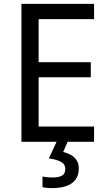

<svg xmlns="http://www.w3.org/2000/svg" viewBox="-20 -734 563 994"><path d="M467 0H91V-714H467V-635H180V-412H450V-334H180V-79H467ZM388 139Q388 171 372.5 193.5Q357 216 326.5 228Q296 240 249 240Q234 240 221 238.5Q208 237 200 235V180Q209 182 223.5 183.5Q238 185 251 185Q283 185 300.5 175.5Q318 166 318 141Q318 115 294 103Q270 91 233 86L273 0H330L307 53Q329 58 347.5 68.5Q366 79 377 96Q388 113 388 139Z"/></svg>

Font: Noto Sans Display
Style: Regular
Weight: 400
Designer: Monotype Design Team
Foundry: Monotype Imaging Inc.
Version: Version 2.003